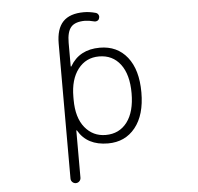

<svg xmlns="http://www.w3.org/2000/svg" viewBox="-62 -827 1123 1087"><g transform="rotate(-5 500.0 -284.0)"><path d="M739.3 -283.2Q739.3 -155.3 681.6 -83.5Q624 -11.7 526.4 -11.7Q408.2 -11.7 357.4 -99.6Q356.4 -101.6 355 -101.1Q353.5 -100.6 353.5 -99.6V168Q353.5 179.7 345.2 188Q336.9 196.3 325.2 196.3Q313.5 196.3 305.2 188Q296.9 179.7 296.9 168V-598.6Q296.9 -682.6 335.4 -723.1Q374 -763.7 454.1 -763.7Q486.3 -763.7 521.5 -753.9Q531.2 -751 536.1 -741.7Q541 -732.4 537.1 -722.7Q535.2 -712.9 525.9 -708.5Q516.6 -704.1 506.8 -707Q481.4 -713.9 457 -714.8Q400.4 -714.8 377 -688Q353.5 -661.1 353.5 -598.6V-464.8Q353.5 -463.9 355 -463.4Q356.4 -462.9 357.4 -464.8Q410.2 -555.7 526.4 -555.7Q625 -555.7 682.1 -483.9Q739.3 -412.1 739.3 -283.2ZM353.5 -291V-275.4Q353.5 -172.9 399.4 -116.7Q445.3 -60.5 517.6 -60.5Q594.7 -60.5 639.2 -119.1Q683.6 -177.7 683.6 -283.7Q683.6 -389.6 639.2 -448.2Q594.7 -506.8 517.6 -506.8Q443.4 -506.8 398.4 -448.7Q353.5 -390.6 353.5 -291Z"/></g></svg>

Font: Rounded-X Mgen+ 2m light
Style: Regular
Weight: 200
Designer: [Source Han Sans]
Ryoko NISHIZUKA  (kana & ideographs); Paul D. Hunt (Latin, Greek & Cyrillic); Wenlong ZHANG  (bopomofo
Version: Version 1.059.20150602